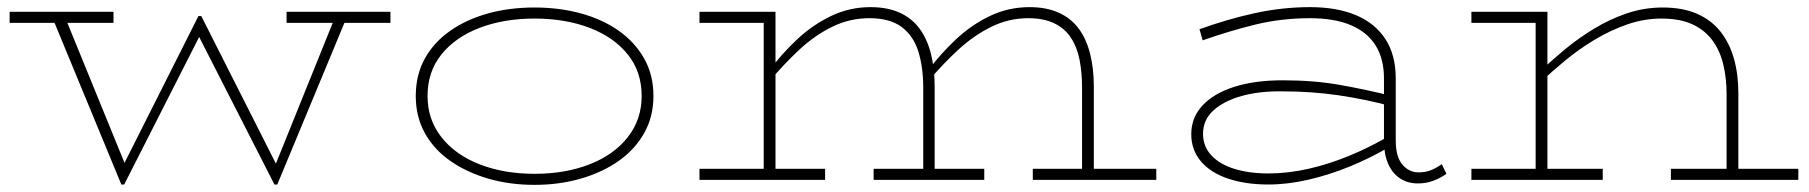

<svg xmlns="http://www.w3.org/2000/svg" viewBox="-20 -504 5070 538"><path d="M7 -440V-471H298V-440H154H144ZM320 13 125 -459H161L341 -18L328 13ZM320 13 314 -18 536 -459H539L549 -422L328 13ZM749 13 527 -422 536 -459H544L767 -18L757 13ZM751 13 742 -18 920 -459H953L757 13ZM783 -440V-471H1074V-440H932H923Z M1478 14Q1408 14 1348 -3.5Q1288 -21 1242 -53Q1196 -85 1170.5 -131Q1145 -177 1145 -235Q1145 -294 1170.5 -340Q1196 -386 1242 -418Q1288 -450 1348 -466.5Q1408 -483 1478 -483Q1547 -483 1607.5 -466.5Q1668 -450 1713.5 -418Q1759 -386 1785 -340Q1811 -294 1811 -235Q1811 -177 1785 -131Q1759 -85 1713.5 -53Q1668 -21 1607.5 -3.5Q1547 14 1478 14ZM1478 -17Q1564 -17 1632 -43.5Q1700 -70 1739 -119.5Q1778 -169 1778 -235Q1778 -303 1739 -351.5Q1700 -400 1632 -426Q1564 -452 1478 -452Q1392 -452 1324 -426Q1256 -400 1217 -351.5Q1178 -303 1178 -235Q1178 -169 1217 -119.5Q1256 -70 1324 -43.5Q1392 -17 1478 -17Z M1940 -440V-471H2153V-440ZM2120 0V-471H2153V0ZM1940 0V-31H2292V0ZM2567 0V-258Q2567 -315 2553.5 -359Q2540 -403 2507 -428Q2474 -453 2416 -453Q2361 -453 2312 -429Q2263 -405 2219.5 -364.5Q2176 -324 2136 -276V-307Q2171 -354 2214.5 -394.5Q2258 -435 2309.5 -459.5Q2361 -484 2419 -484Q2467 -484 2501 -468.5Q2535 -453 2556.5 -424Q2578 -395 2588.5 -353.5Q2599 -312 2599 -261V0ZM2428 0V-31H2738V0ZM3012 0V-258Q3012 -301 3005 -336.5Q2998 -372 2981 -398Q2964 -424 2934.5 -438.5Q2905 -453 2861 -453Q2807 -453 2758 -429Q2709 -405 2665 -364.5Q2621 -324 2581 -276V-307Q2616 -354 2659.5 -394.5Q2703 -435 2754.5 -459.5Q2806 -484 2865 -484Q2912 -484 2946.5 -468.5Q2981 -453 3002.5 -424Q3024 -395 3034.5 -353.5Q3045 -312 3045 -261V0ZM2874 0V-31H3220V0Z M3953 10Q3924 10 3902.5 -4.5Q3881 -19 3869.5 -45.5Q3858 -72 3858 -110V-284Q3858 -340 3834 -377.5Q3810 -415 3764 -434Q3718 -453 3651 -453Q3570 -453 3497 -435Q3424 -417 3350 -391L3341 -422Q3418 -450 3495.5 -467Q3573 -484 3651 -484Q3726 -484 3779.5 -461.5Q3833 -439 3862 -394.5Q3891 -350 3891 -284V-110Q3891 -65 3909.5 -43Q3928 -21 3955 -21Q3975 -21 3990.5 -27.5Q4006 -34 4020 -44L4033 -17Q4018 -6 3997.5 2Q3977 10 3953 10ZM3534 13Q3470 13 3421 -3.5Q3372 -20 3345 -52Q3318 -84 3318 -128Q3318 -175 3350 -209Q3382 -243 3439.5 -261Q3497 -279 3574 -279Q3662 -279 3735 -266Q3808 -253 3876 -236V-207Q3806 -226 3730.5 -237Q3655 -248 3574 -248Q3509 -249 3459 -235Q3409 -221 3380 -194.5Q3351 -168 3351 -129Q3351 -94 3374 -69Q3397 -44 3438.5 -31Q3480 -18 3534 -18Q3589 -18 3646.5 -31Q3704 -44 3762 -68Q3820 -92 3876 -125V-94Q3822 -62 3763.5 -38Q3705 -14 3646.5 -0.5Q3588 13 3534 13Z M4818 0V-241Q4818 -284 4809 -322.5Q4800 -361 4779 -390Q4758 -419 4723 -435.5Q4688 -452 4635 -452Q4587 -452 4539.5 -435.5Q4492 -419 4448 -392.5Q4404 -366 4366.5 -335Q4329 -304 4299 -276V-307Q4328 -335 4365.5 -366Q4403 -397 4446.5 -423.5Q4490 -450 4538.5 -466.5Q4587 -483 4639 -483Q4695 -483 4735 -465.5Q4775 -448 4800.5 -416Q4826 -384 4838.5 -340Q4851 -296 4851 -244V0ZM4103 0V-31H4471V0ZM4283 0V-471H4316V0ZM4103 -440V-471H4316V-440ZM4662 0V-31H5019V0Z"/></svg>

Font: BioRhyme SemiExpanded ExtraLight
Style: Regular
Weight: 250
Width: 6
Designer: Aoife Mooney
Foundry: Aoife Mooney Type
Version: Version 1.600;gftools[0.9.33]